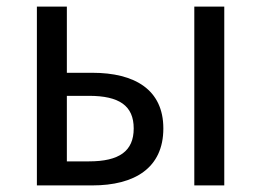

<svg xmlns="http://www.w3.org/2000/svg" viewBox="-20 -563 793 583"><path d="M92 0H260C389 0 476 -53 476 -173C476 -291 389 -342 260 -342H183V-543H92ZM183 -73V-272H250C342 -272 386 -242 386 -173C386 -104 342 -73 250 -73ZM570 0H661V-543H570Z"/></svg>

Font: Squished Noto Sans CJK JP Regular
Style: Regular
Weight: 400
Designer: Ryoko NISHIZUKA (kana & ideographs); Paul D. Hunt (Latin, Greek & Cyrillic); Wenlong ZHANG (bopomofo); Sandoll Communica
Foundry: Adobe Systems Incorporated
Version: Version 1.004;PS 1.004;hotconv 1.0.82;makeotf.lib2.5.63406